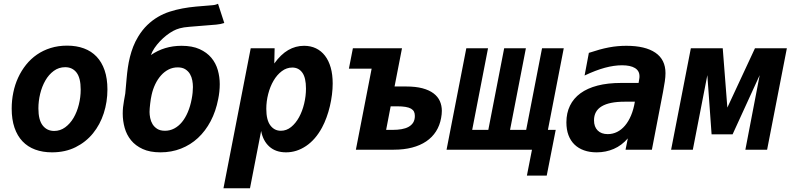

<svg xmlns="http://www.w3.org/2000/svg" viewBox="-20 -807 4262 1035"><path d="M260.3 14.2Q210 14.2 169.7 -0.7Q129.4 -15.6 101.3 -45.2Q73.2 -74.7 58.1 -118.9Q43 -163.1 43 -221.7Q43 -266.1 51.8 -308.6Q60.5 -351.1 77.9 -388.7Q95.2 -426.3 120.6 -458Q146 -489.7 179.2 -512.7Q212.4 -535.6 253.2 -548.3Q293.9 -561 341.8 -561Q392.1 -561 432.4 -546.1Q472.7 -531.2 500.7 -501.7Q528.8 -472.2 543.9 -428Q559.1 -383.8 559.1 -324.7Q559.1 -257.8 539.3 -196.5Q519.5 -135.3 481.4 -88.4Q443.4 -41.5 387.7 -13.7Q332 14.2 260.3 14.2ZM272 -101.1Q304.7 -101.1 331.3 -120.6Q357.9 -140.1 376.5 -171.6Q395 -203.1 405 -243.2Q415 -283.2 415 -324.2Q415 -386.7 392.6 -415.8Q370.1 -444.8 331.5 -444.8Q296.9 -444.8 269.8 -424.8Q242.7 -404.8 224.4 -372.8Q206.1 -340.8 196.5 -301.3Q187 -261.7 187 -222.7Q187 -160.2 210.2 -130.6Q233.4 -101.1 272 -101.1Z M845.2 14.2Q788.1 14.2 749.3 -3.7Q710.4 -21.5 686.5 -50.8Q662.6 -80.1 652.1 -117.7Q641.6 -155.3 641.6 -194.8Q641.6 -211.9 643.3 -229Q645 -246.1 648.4 -264.2Q650.4 -275.4 652.3 -285.9Q654.3 -296.4 655.3 -303.2L662.6 -384.8Q665 -413.6 669.2 -442.4Q673.3 -471.2 680.4 -499.8Q687.5 -528.3 698.2 -555.9Q709 -583.5 725.1 -609.9Q747.1 -646 773.9 -671.9Q800.8 -697.8 831.1 -715.6Q861.3 -733.4 894.8 -744.1Q928.2 -754.9 963.6 -761.5Q999 -768.1 1036.4 -771.5Q1073.7 -774.9 1111.8 -777.8Q1121.1 -778.3 1127 -779.1Q1132.8 -779.8 1137 -780.5Q1141.1 -781.2 1145.3 -782.7Q1149.4 -784.2 1155.3 -786.6L1189 -683.1Q1179.2 -679.7 1168 -677.5Q1156.7 -675.3 1145.5 -674.3L1001.5 -662.6Q969.2 -660.2 949.2 -654.5Q929.2 -648.9 914.1 -640.6Q896 -630.9 877.4 -616.5Q858.9 -602.1 842.3 -584.5Q825.7 -566.9 812.7 -547.9Q799.8 -528.8 793.5 -510.3Q865.7 -560.1 958.5 -560.1Q1016.6 -560.1 1055.9 -542.2Q1095.2 -524.4 1119.4 -495.4Q1143.6 -466.3 1154.1 -429.2Q1164.6 -392.1 1164.6 -353.5Q1164.6 -333.5 1162.4 -312.7Q1160.2 -292 1156.2 -272.9Q1143.6 -207 1115.5 -153.8Q1087.4 -100.6 1047.1 -63.2Q1006.8 -25.9 955.6 -5.9Q904.3 14.2 845.2 14.2ZM869.6 -102.1Q896 -102.1 919.2 -114.3Q942.4 -126.5 960.7 -148.7Q979 -170.9 992.4 -202.4Q1005.9 -233.9 1013.2 -272.9Q1016.6 -290 1018.3 -307.1Q1020 -324.2 1020 -337.9Q1020 -355 1016.6 -373.5Q1013.2 -392.1 1004.2 -407.7Q995.1 -423.3 979 -433.6Q962.9 -443.8 938 -443.8Q911.6 -443.8 888.9 -432.4Q866.2 -420.9 848.1 -400.6Q830.1 -380.4 817.1 -353.5Q804.2 -326.7 797.4 -295.9Q794.9 -285.6 793 -273.4Q791 -261.2 789.6 -248.5Q788.1 -235.8 787.1 -224.1Q786.1 -212.4 786.1 -203.6Q786.1 -189 789.6 -171.1Q793 -153.3 802.2 -137.9Q811.5 -122.6 827.6 -112.3Q843.8 -102.1 869.6 -102.1Z M1331.5 -546.9H1460.4L1458.5 -464.8Q1493.7 -513.7 1533.4 -536.9Q1573.2 -560.1 1619.1 -560.1Q1654.8 -560.1 1683.3 -546.4Q1711.9 -532.7 1731.9 -506.6Q1752 -480.5 1762.7 -442.9Q1773.4 -405.3 1773.4 -356.9Q1773.4 -328.1 1769.5 -296.9Q1765.6 -265.6 1758.3 -234.6Q1751 -203.6 1740.2 -174.1Q1729.5 -144.5 1715.8 -119.1Q1680.7 -54.2 1629.9 -20Q1579.1 14.2 1522 14.2Q1466.3 14.2 1431.9 -16.8Q1397.5 -47.9 1387.7 -101.1L1327.6 208H1184.6ZM1493.7 -102.1Q1524.4 -102.1 1549.3 -122.3Q1574.2 -142.6 1592 -175Q1609.9 -207.5 1619.6 -248.3Q1629.4 -289.1 1629.4 -329.6Q1629.4 -388.2 1609.6 -415.5Q1589.8 -442.9 1555.7 -442.9Q1524.9 -442.9 1499 -423.3Q1473.1 -403.8 1454.6 -372.1Q1436 -340.3 1425.8 -300.5Q1415.5 -260.7 1415.5 -220.2Q1415.5 -160.2 1437.3 -131.1Q1459 -102.1 1493.7 -102.1Z M1983.4 -437H1860.8L1882.3 -546.9H2147L2106.9 -340.8H2168.9Q2220.7 -340.8 2257.3 -331.1Q2293.9 -321.3 2317.1 -303.7Q2340.3 -286.1 2351.1 -262Q2361.8 -237.8 2361.8 -209.5Q2361.8 -200.2 2360.8 -190.9Q2359.9 -181.6 2357.9 -170.9Q2350.6 -130.4 2330.3 -98.6Q2310.1 -66.9 2277.6 -44.9Q2245.1 -22.9 2201.2 -11.5Q2157.2 0 2102.5 0H1898.4ZM2097.2 -106.9Q2122.6 -106.9 2144.3 -110.6Q2166 -114.3 2182.1 -123Q2198.2 -131.8 2207.3 -146.2Q2216.3 -160.6 2216.3 -182.1Q2216.3 -195.8 2211.7 -205.1Q2207 -214.4 2195.8 -221.2Q2173.8 -233.9 2121.6 -233.9H2085.9L2061.5 -106.9Z M2847.7 0H2387.2L2493.7 -546.9H2610.8L2525.4 -106.9H2612.3L2697.8 -546.9H2814.9L2729.5 -106.9H2816.4L2901.9 -546.9H3019L2933.6 -106.9H2975.6L2927.2 139.6H2820.3Z M3196.3 14.2Q3158.2 14.2 3128.2 3.4Q3098.1 -7.3 3076.9 -27.8Q3055.7 -48.3 3044.4 -78.4Q3033.2 -108.4 3033.2 -147.5Q3033.2 -197.8 3052.5 -237.3Q3071.8 -276.9 3109.1 -304.2Q3146.5 -331.5 3201.4 -345.7Q3256.3 -359.9 3328.1 -359.9H3422.4L3426.3 -383.8Q3426.8 -386.7 3427 -389.4Q3427.2 -392.1 3427.2 -396Q3427.2 -425.3 3402.8 -440.2Q3378.4 -455.1 3333 -455.1Q3290 -455.1 3240.5 -441.7Q3190.9 -428.2 3131.3 -399.9L3154.3 -522Q3185.1 -532.2 3211.7 -539.6Q3238.3 -546.9 3262.9 -551.5Q3287.6 -556.2 3310.5 -558.1Q3333.5 -560.1 3356.4 -560.1Q3458.5 -560.1 3512.9 -522.9Q3567.4 -485.8 3567.4 -412.6Q3567.4 -393.1 3563.7 -367.7Q3560.1 -342.3 3554.2 -312L3494.1 0H3352.1L3364.3 -61Q3331.5 -22.9 3288.8 -4.4Q3246.1 14.2 3196.3 14.2ZM3256.3 -84Q3282.7 -84 3306.4 -95.7Q3330.1 -107.4 3349.1 -129.9Q3368.2 -152.3 3381.8 -184.8Q3395.5 -217.3 3402.3 -258.8H3347.2Q3265.1 -258.8 3223.6 -233.9Q3182.1 -209 3182.1 -158.7Q3182.1 -123.5 3201.7 -103.8Q3221.2 -84 3256.3 -84Z M3704.1 -546.9H3876L3900.9 -227.1L4049.8 -546.9H4221.7L4115.2 0H3998L4075.2 -401.9L3929.2 -83H3815.9L3793 -401.9L3714.8 0H3597.7Z"/></svg>

Font: Hack
Style: Bold Italic
Weight: 700
Italic angle: -11°
Monospace: yes
Designer: Christopher Simpkins
Foundry: Christopher Simpkins
Version: Version 2.017; ttfautohint (v1.4.1) -l 4 -r 80 -G 350 -x 0 -